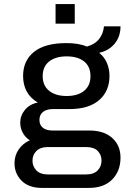

<svg xmlns="http://www.w3.org/2000/svg" viewBox="-20 -732 640 940"><path d="M185 188Q121 188 86 153Q51 118 51 67Q51 29 72 -1Q93 -31 126 -45Q104 -59 91.5 -82Q79 -105 79 -131Q79 -166 102 -194Q125 -222 165 -230Q129 -251 111 -284Q93 -317 93 -360Q93 -435 146.5 -478Q200 -521 305 -521Q367 -521 405 -504Q445 -515 465.5 -541.5Q486 -568 489 -603H570Q570 -553 541.5 -518.5Q513 -484 467 -474V-472Q491 -453 503.5 -423.5Q516 -394 516 -360Q516 -286 465.5 -242Q415 -198 320 -198H238Q208 -198 190.5 -184Q173 -170 173 -145Q173 -120 190 -106.5Q207 -93 237 -93H418Q489 -93 529.5 -56.5Q570 -20 570 40Q570 105 529.5 146.5Q489 188 415 188ZM213 122H402Q439 122 458 102.5Q477 83 477 54Q477 26 458.5 7Q440 -12 402 -12H213Q177 -12 158 7.5Q139 27 139 55Q139 82 158 102Q177 122 213 122ZM306 -262Q361 -262 392 -287.5Q423 -313 423 -359Q423 -406 392 -431Q361 -456 306 -456Q252 -456 220.5 -431Q189 -406 189 -359Q189 -313 220.5 -287.5Q252 -262 306 -262ZM252 -616V-712H346V-616Z"/></svg>

Font: Chivo Mono Medium
Style: Regular
Weight: 400
Monospace: yes
Version: Version 1.008